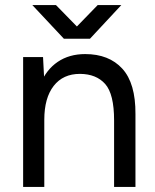

<svg xmlns="http://www.w3.org/2000/svg" viewBox="-20 -742 616 762"><path d="M71.8 -515.4H150.8L155.8 -420.2V0H71.8ZM432.8 -264.2H517.6V0H432.8ZM297.6 -448.8Q230.4 -449 193.1 -401.1Q155.8 -353.2 155.8 -266.8H115.6Q115.6 -348.8 139.5 -407.1Q163.4 -465.4 209 -496.4Q254.6 -527.4 318 -527.4Q412.4 -527.4 465.4 -469.5Q518.4 -411.6 517.6 -289.2V-264.2H432.8Q432.8 -368.8 397.5 -408.6Q362.2 -448.4 297.6 -448.8ZM239.6 -590 367.8 -722H461.6L337 -588.2H239.6ZM108.2 -722H202L331 -590V-588.2H233.6Z"/></svg>

Font: 寒蝉端黑体 Light
Style: Regular
Weight: 300
Designer: ChillDuanSans {Warren2060}; 
Source Han Sans {Ryoko NISHIZUKA 西塚涼子 (kana, bopomofo & ideographs); Paul D. Hunt (Latin, G
Foundry: ChillType&Adobe
Version: Version 1.300;Glyphs 3.3 (3306)